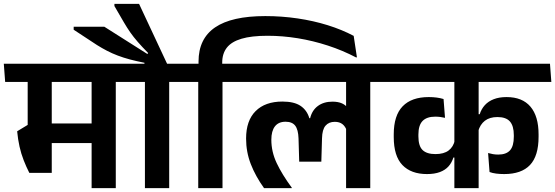

<svg xmlns="http://www.w3.org/2000/svg" viewBox="-42 -965 2849 985"><path d="M552 -577H428V0H552ZM390 -544.5H649.5L642.5 -638H383ZM567.5 -544.5 560.5 -638H-22.5L-15.5 -544.5ZM478.5 -331.5H139V-231H478.5ZM223.5 -578.5H100V-269H223.5ZM108.5 -78H223.5V-324.5H100.5L46 -291.5Q50 -249.5 58.2 -212.8Q66.5 -176 79.5 -142.8Q92.5 -109.5 108.5 -78Z M826 0V-577H701.5V0ZM923 -544.5 916 -638H604L612 -544.5ZM493 -828H336V-812.5L455.5 -734Q481 -718 507 -704.5Q533 -691 562 -680Q591 -669 624.5 -660Q658 -651 699 -643V-618.5H817.5V-633L671.5 -945H545V-934L593.5 -850.5Q609.5 -823 626.2 -799Q643 -775 664.8 -750Q686.5 -725 718 -693L714 -688Z M1099.5 0V-577H975V0ZM1196.5 -544.5 1189.5 -638H877.5L885.5 -544.5ZM1319 -882.5Q1146.5 -882.5 1061.5 -824.5Q976.5 -766.5 976.5 -649V-619H1098V-644Q1098 -690 1121.8 -720.5Q1145.5 -751 1196.8 -766.2Q1248 -781.5 1330.5 -781.5Q1407 -781.5 1485.5 -768.8Q1564 -756 1640 -731.2Q1716 -706.5 1785.5 -670L1789 -671.5L1772.5 -781Q1712 -813 1639 -835.8Q1566 -858.5 1484.8 -870.5Q1403.5 -882.5 1319 -882.5Z M1857.5 -577H1733.5V0H1857.5ZM1695.5 -544.5H1955L1947.5 -638H1688.5ZM1159 -544.5H1903L1896 -638H1152ZM1407 -444Q1318.5 -444 1269.5 -395.2Q1220.5 -346.5 1220.5 -254Q1220.5 -185.5 1244.5 -123.5Q1268.5 -61.5 1312.5 0H1455V-2Q1405 -70 1377.5 -128.2Q1350 -186.5 1350 -248Q1350 -293 1368.5 -316.8Q1387 -340.5 1423 -340.5Q1457 -340.5 1472.5 -320.2Q1488 -300 1489.5 -255L1493 -135.5H1606.5L1610 -255Q1611 -300.5 1628 -320.2Q1645 -340 1675.5 -340Q1700 -340 1715 -328Q1730 -316 1737 -294.5L1744 -408.5Q1732.5 -425.5 1712.8 -434.5Q1693 -443.5 1663.5 -443.5Q1619 -443.5 1589 -421.5Q1559 -399.5 1549 -358.5H1545Q1533 -399.5 1500 -421.8Q1467 -444 1407 -444Z M1917.5 -544.5H2786.5L2779.5 -638H1910.5ZM1978 -262Q1978 -164.5 2022.5 -118.2Q2067 -72 2148.5 -72Q2187 -72 2214.5 -82.2Q2242 -92.5 2259 -111.5Q2276 -130.5 2284 -157H2297.5L2291.5 -246Q2284 -211.5 2259.5 -193Q2235 -174.5 2192 -174.5Q2147.5 -174.5 2126 -195.2Q2104.5 -216 2104.5 -265.5V-274.5Q2104.5 -322.5 2126 -344.5Q2147.5 -366.5 2190.5 -366.5Q2204 -366.5 2216.2 -365Q2228.5 -363.5 2241 -360.5L2233.5 -457Q2217 -462 2198.2 -464.5Q2179.5 -467 2157.5 -467Q2069.5 -467 2023.8 -419.8Q1978 -372.5 1978 -275.5ZM2721 -275.5Q2721 -369 2679.2 -418Q2637.5 -467 2556.5 -467Q2519 -467 2491.2 -456.2Q2463.5 -445.5 2445.5 -425.8Q2427.5 -406 2419 -379H2405.5L2411 -291Q2421 -326.5 2445.5 -345.5Q2470 -364.5 2510 -364.5Q2554 -364.5 2574 -341.8Q2594 -319 2594 -271.5V-264Q2594 -215.5 2574.5 -193.8Q2555 -172 2514 -172Q2500 -172 2487.2 -174.2Q2474.5 -176.5 2462 -180L2469.5 -82.5Q2484 -77 2503.2 -74.5Q2522.5 -72 2544.5 -72Q2633 -72 2677 -118.5Q2721 -165 2721 -263.5ZM2413.5 -577H2289V0H2413.5Z"/></svg>

Font: Anek Devanagari SemiBold
Style: Regular
Weight: 600
Designer: Kailash Malviya (Devanagari) & Yesha Goshar (Latin)
Foundry: Ek Type
Version: Version 1.003